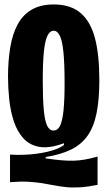

<svg xmlns="http://www.w3.org/2000/svg" viewBox="-20 -692 482 862"><path d="M418 138Q372 147 338 149Q304 151 276 148Q248 145 222.5 140Q197 135 169 130.5Q141 126 106 124Q71 122 25 126V2Q56 4 85 3Q114 2 141.5 -1.5Q169 -5 192.5 -10.5Q216 -16 235 -23.5Q254 -31 267 -41V-49Q202 -25 157.5 -32.5Q113 -40 85 -71Q57 -102 42 -147.5Q27 -193 21.5 -245.5Q16 -298 16 -347Q16 -419 26 -479Q36 -539 59 -582Q82 -625 122 -648.5Q162 -672 222 -672Q297 -672 342 -633.5Q387 -595 406.5 -520Q426 -445 426 -333Q426 -245 413.5 -183.5Q401 -122 373 -82.5Q345 -43 299 -20.5Q253 2 185 13V19Q225 25 254.5 27.5Q284 30 309 29.5Q334 29 360 24.5Q386 20 418 11ZM220 -106Q239 -106 249.5 -127Q260 -148 265 -195Q270 -242 270 -318Q270 -404 265 -455.5Q260 -507 249 -530.5Q238 -554 221 -554Q204 -554 193 -531.5Q182 -509 177 -460Q172 -411 172 -329Q172 -248 176.5 -199Q181 -150 191.5 -128Q202 -106 220 -106Z"/></svg>

Font: Bricolage Grotesque 96pt ExtraBold Condensed
Style: Regular
Weight: 800
Width: 3
Version: Version 1.001;gftools[0.9.33.dev8+g029e19f]